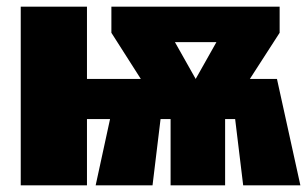

<svg xmlns="http://www.w3.org/2000/svg" viewBox="-20 -554 918 574"><path d="M808 -318H727L816 -456V-534H313V-456L401 -318H240V-534H42V0H240V-198H309L266 0H436L460 -198H490V0H653V-198H683L707 0H878ZM627 -428 565 -318 503 -428Z"/></svg>

Font: Fira Sans Heavy
Style: Regular
Weight: 900
Designer: bBox Type GmbH & Carrois Corporate GbR & Edenspiekermann AG
Foundry: bBox Type GmbH & Carrois Corporate GbR & Edenspiekermann AG
Version: Version 4.300;PS 004.300;hotconv 1.0.88;makeotf.lib2.5.64775